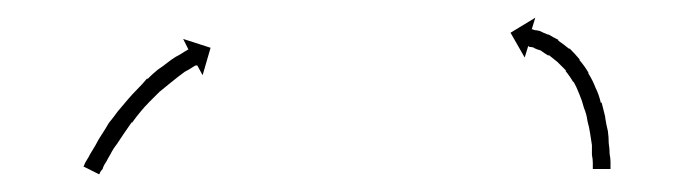

<svg xmlns="http://www.w3.org/2000/svg" viewBox="-20 -585 769 217"><path d="M75 -398Q76 -401 78 -404Q78 -404 78 -404Q78 -404 78 -404Q78 -404 78 -404Q78 -404 78 -404Q80 -407 82 -411Q82 -411 82 -411Q82 -411 82 -411Q82 -411 82 -411Q82 -411 82 -411Q85 -416 88 -421Q88 -421 88 -421Q88 -421 88 -421Q88 -421 88 -421Q88 -421 88 -421Q91 -427 95 -433Q95 -433 95 -433Q95 -433 95 -433Q95 -433 95 -433Q95 -433 95 -433Q99 -439 103 -446Q103 -446 103 -446Q103 -446 103 -446Q103 -446 103 -446Q103 -446 103 -446Q108 -452 113 -459Q113 -459 113 -459Q113 -459 113 -459Q113 -459 113 -459Q113 -459 113 -459Q118 -465 124 -472Q124 -472 124 -472Q124 -472 124 -472Q124 -472 124 -472Q124 -472 124 -472Q129 -478 135 -484Q135 -484 135 -484Q135 -484 135 -484Q135 -484 135 -484Q135 -484 135 -484Q141 -490 146 -496Q146 -496 146.5 -496Q147 -496 147 -496Q147 -496 147 -496Q147 -496 147 -496Q152 -501 158 -506Q158 -506 158 -506Q158 -506 158 -506Q158 -506 158 -506Q158 -506 158 -506Q164 -510 169 -514Q169 -514 169 -514Q169 -514 169 -514Q169 -514 169 -514Q169 -514 169 -514Q174 -518 179 -521Q179 -521 179 -521Q179 -521 179 -521Q179 -521 179 -521Q179 -521 179 -521Q183 -523 186 -525Q186 -525 186 -525Q186 -525 186 -525Q186 -525 186 -525Q186 -525 186 -525Q189 -527 191 -528Q191 -528 191 -528Q191 -528 191 -528Q191 -528 191 -528Q191 -528 191 -528Q192 -529 193 -529L187 -541L218 -531L209 -500L203 -511Q202 -511 201 -511Q201 -511 201 -511Q201 -511 201 -511Q201 -511 201 -511Q201 -511 201 -511Q199 -510 196 -508Q196 -508 196 -508Q196 -508 196 -508Q196 -508 196 -508Q196 -508 196 -508Q193 -506 189 -504Q189 -504 189 -504Q189 -504 189 -504Q189 -504 189 -504Q189 -504 189 -504Q185 -501 181 -498Q181 -498 181 -498Q181 -498 181 -498Q181 -498 181 -498Q181 -498 181 -498Q176 -494 171 -490Q171 -490 171 -490Q171 -490 171 -490Q171 -490 171 -490Q171 -490 171 -490Q166 -486 160 -481Q160 -481 160 -481Q160 -481 160 -481Q160 -481 160 -481Q160 -481 160 -481Q155 -476 149 -470Q149 -470 149 -470Q149 -470 149 -470Q149 -470 149 -470Q149 -470 149 -470Q144 -465 139 -459Q139 -459 139 -459Q139 -459 139 -459Q139 -459 139 -459Q139 -459 139 -459Q134 -453 129 -446Q129 -446 129 -446Q129 -446 129 -446Q129 -447 129 -447Q129 -447 129 -447Q124 -440 120 -434Q120 -434 120 -434Q120 -434 120 -434Q120 -434 120 -434Q120 -434 120 -434Q116 -428 112 -422Q112 -422 112 -422Q112 -422 112 -422Q112 -422 112 -422Q112 -422 112 -422Q108 -417 105 -411Q105 -411 105 -411Q105 -411 105 -411Q105 -411 105 -411Q105 -411 105 -411Q102 -406 100 -402Q100 -402 100 -402Q100 -402 100 -402Q100 -402 100 -402Q100 -402 100 -402Q97 -398 96 -394Q96 -394 96 -394Q96 -394 96 -394Q96 -394 96 -394Q96 -394 96 -394Q94 -392 93 -390Q93 -389 92 -388L74 -397Q75 -397 75 -398ZM650 -396Q650 -396 650 -396Q650 -396 650 -396Q650 -396 650 -396Q650 -396 650 -396Q650 -398 650 -401Q650 -401 650 -401Q650 -401 650 -401Q650 -401 650 -401Q650 -401 650 -401Q650 -405 649 -410Q649 -410 649 -410Q649 -410 649 -410Q649 -410 649 -410Q649 -410 649 -410Q649 -415 649 -421Q649 -421 649 -421Q649 -421 649 -421Q649 -421 649 -421Q649 -421 649 -421Q648 -427 647 -434Q647 -434 647 -434Q647 -434 647 -434Q647 -434 647 -434Q647 -434 647 -434Q646 -441 644 -448Q644 -448 644 -448Q644 -448 644 -448Q644 -448 644 -448Q644 -448 644 -448Q643 -456 640 -463Q640 -463 640 -463Q640 -463 640 -463Q640 -463 640 -463Q640 -463 640 -463Q638 -471 635 -478Q635 -478 635 -478Q635 -478 635 -478Q635 -478 635 -478Q635 -478 635 -478Q632 -486 628 -493Q628 -493 628 -492.5Q628 -492 628 -492Q628 -492 628 -492Q628 -492 628 -492Q624 -499 619 -505Q619 -505 619 -505Q619 -505 620 -505Q620 -505 620 -505Q620 -505 620 -505Q615 -510 610 -515Q610 -515 610 -515Q610 -515 610 -515Q610 -515 610 -515Q610 -515 610 -515Q605 -519 600 -523Q600 -523 600 -523Q600 -523 600 -523Q600 -523 600 -522.5Q600 -522 600 -522Q595 -525 591 -528Q591 -528 591 -528Q591 -528 591 -528Q591 -528 591 -528Q591 -528 591 -528Q587 -529 583 -531Q583 -531 583 -531Q583 -531 584 -531Q584 -531 584 -531Q584 -531 584 -531Q581 -532 578 -532Q578 -532 578 -532Q578 -532 579 -532Q579 -532 579 -532Q579 -532 579 -532Q578 -532 577 -533L573 -520L557 -548L585 -565L581 -552Q582 -552 584 -551Q584 -551 584 -551Q584 -551 584 -551Q584 -551 584 -551Q584 -551 584 -551Q586 -551 590 -550Q590 -550 590 -550Q590 -550 590 -550Q590 -550 590 -550Q590 -550 590 -550Q594 -548 599 -546Q599 -546 599 -546Q599 -546 599 -546Q599 -546 599.5 -546Q600 -546 600 -546Q605 -543 611 -540Q611 -540 611 -539.5Q611 -539 611 -539Q611 -539 611 -539Q611 -539 611 -539Q617 -535 623 -530Q623 -530 623 -530Q623 -530 623 -530Q624 -530 624 -530Q624 -530 624 -530Q630 -524 635 -518Q635 -518 635 -517.5Q635 -517 635 -517Q635 -517 635 -517Q635 -517 635 -517Q641 -510 645 -503Q645 -503 645 -502.5Q645 -502 645 -502Q645 -502 645 -502Q645 -502 645 -502Q650 -494 653 -486Q653 -486 653 -486Q653 -486 653 -486Q653 -486 653 -486Q653 -486 653 -486Q657 -478 659 -469Q659 -469 659.5 -469Q660 -469 660 -469Q660 -469 660 -469Q660 -469 660 -469Q662 -461 664 -453Q664 -453 664 -453Q664 -453 664 -453Q664 -453 664 -452.5Q664 -452 664 -452Q665 -445 667 -437Q667 -437 667 -437Q667 -437 667 -437Q667 -437 667 -437Q667 -437 667 -437Q668 -430 668 -423Q668 -423 668 -423Q668 -423 668 -423Q668 -423 668 -423Q668 -423 668 -423Q669 -417 669 -411Q669 -411 669 -411Q669 -411 669 -411Q669 -411 669 -411Q669 -411 669 -411Q670 -406 670 -402Q670 -402 670 -402Q670 -402 670 -402Q670 -402 670 -402Q670 -402 670 -402Q670 -399 670 -396Q670 -396 670 -396Q670 -396 670 -396Q670 -396 670 -396Q670 -396 670 -396Q670 -395 670 -394H650Q650 -395 650 -396Z"/></svg>

Font: FRB American Cursive Just Arrows Thin
Style: Italic
Weight: 100
Italic angle: -25°
Version: Version 2.0;Modular Font Editor K font №1